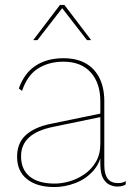

<svg xmlns="http://www.w3.org/2000/svg" viewBox="-20 -745 529 775"><path d="M385 -336Q385 -410 346 -453Q307 -496 236 -496Q177 -496 133.5 -468.5Q90 -441 69 -378L56 -388Q78 -450 124 -480Q170 -510 236 -510Q289 -510 325.5 -489.5Q362 -469 381.5 -430Q401 -391 401 -336V-78Q401 -6 456 -6Q467 -6 474 -8Q481 -10 488 -14L487 0Q482 3 474 5.5Q466 8 453 8Q439 8 423 1Q407 -6 396 -25.5Q385 -45 385 -84V-130L392 -136Q385 -87 355.5 -54.5Q326 -22 284 -6Q242 10 199 10Q129 10 89 -22Q49 -54 49 -112Q49 -168 84.5 -200Q120 -232 184 -245L388 -287V-273L195 -233Q130 -220 97.5 -190.5Q65 -161 65 -114Q65 -61 100 -32.5Q135 -4 201 -4Q229 -4 260.5 -13Q292 -22 320.5 -41.5Q349 -61 367 -91.5Q385 -122 385 -165ZM348 -583H331L231 -712L131 -583H114L222 -725H240Z"/></svg>

Font: Kantumruy Pro Thin
Style: Regular
Weight: 250
Version: Version 1.002